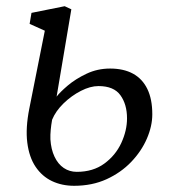

<svg xmlns="http://www.w3.org/2000/svg" viewBox="-20 -588 552 619"><path d="M219 11Q179.5 11 147.5 -4.2Q115.5 -19.5 94.8 -50.2Q74 -81 68 -128Q62 -175 74.5 -238L124.5 -489L75.5 -511L81.5 -546.5L188.5 -568L210 -558L162.5 -276.5Q173 -290.5 198.2 -312Q223.5 -333.5 258.8 -350.2Q294 -367 335 -367Q378.5 -367 408.8 -350.5Q439 -334 455 -301.2Q471 -268.5 471 -219.5Q471 -181.5 453.5 -141Q436 -100.5 403 -66Q370 -31.5 323.5 -10.2Q277 11 219 11ZM227.5 -34Q280 -34 316.2 -60.5Q352.5 -87 371 -127Q389.5 -167 389.5 -206.5Q389.5 -251.5 368.2 -281Q347 -310.5 297.5 -310.5Q271 -310.5 240.8 -295Q210.5 -279.5 185 -254.8Q159.5 -230 148 -202Q145 -185 143.5 -169.2Q142 -153.5 142.5 -139Q144.5 -106.5 155.8 -82.8Q167 -59 185.5 -46.5Q204 -34 227.5 -34Z"/></svg>

Font: Merriweather 7pt Light
Style: Italic
Weight: 300
Italic angle: -7.8°
Designer: Eben Sorkin
Foundry: Eben Sorkin
Version: Version 2.200;gftools[0.9.31]